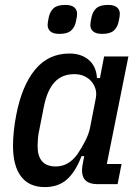

<svg xmlns="http://www.w3.org/2000/svg" viewBox="-20 -750 571 782"><path d="M377 0Q314 0 314 -56Q314 -69 318 -88L323 -114H312Q288 -51 253 -19.5Q218 12 162 12Q99 12 66 -31Q33 -74 33 -156Q33 -185 36.5 -218Q40 -251 46 -281Q69 -401 123 -466.5Q177 -532 263 -532Q311 -532 341.5 -506Q372 -480 375 -432H387L404 -520H503L415 -82H475L459 0ZM207 -72Q260 -72 296 -123Q313 -148 327.5 -176.5Q342 -205 347 -231L370 -349Q374 -368 369.5 -385.5Q365 -403 353.5 -417Q342 -431 324 -439.5Q306 -448 283 -448Q232 -448 202 -415Q172 -382 159 -317L140 -221Q136 -204 134.5 -185.5Q133 -167 133 -156Q133 -72 207 -72ZM222 -612Q197 -612 185.5 -622Q174 -632 174 -648Q174 -654 175 -660.5Q176 -667 179 -681Q184 -704 199 -717Q214 -730 246 -730Q271 -730 282.5 -720Q294 -710 294 -694Q294 -688 293 -681.5Q292 -675 289 -661Q284 -638 269 -625Q254 -612 222 -612ZM396 -612Q371 -612 359.5 -622Q348 -632 348 -648Q348 -654 349 -660.5Q350 -667 353 -681Q358 -704 373 -717Q388 -730 420 -730Q445 -730 456.5 -720Q468 -710 468 -694Q468 -688 467 -681.5Q466 -675 463 -661Q458 -638 443 -625Q428 -612 396 -612Z"/></svg>

Font: IBM Plex Sans Condensed Medium
Style: Italic
Weight: 500
Width: 3
Italic angle: -11°
Designer: Mike Abbink, Paul van der Laan, Pieter van Rosmalen
Foundry: Bold Monday
Version: Version 1.3